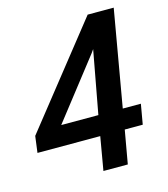

<svg xmlns="http://www.w3.org/2000/svg" viewBox="-107 -795 770 880"><g transform="rotate(-15 278.0 -355.5)"><path d="M434.6 -253.4H520.5L503.9 -158.2H418.5L390.6 0H274.9L302.2 -158.2H4.4L14.6 -236.3L390.6 -710.9H514.2ZM142.6 -253.4H318.8L374 -551.8L362.3 -535.2Z"/></g></svg>

Font: RobotoDraft Medium
Style: Italic
Weight: 500
Italic angle: -12°
Version: Version 2.001152; 2014